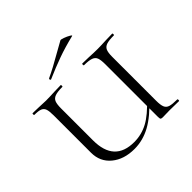

<svg xmlns="http://www.w3.org/2000/svg" viewBox="-163 -780 946 946"><g transform="rotate(-45 310.0 -307.0)"><path d="M375 -456Q373 -456 373 -462Q373 -468 375 -468L419 -467Q455 -465 480 -465Q502 -465 540 -467L584 -468Q586 -468 586 -462Q586 -456 584 -456Q549 -456 532.5 -450.5Q516 -445 509.5 -431Q503 -417 503 -387V-81Q503 -51 509 -36.5Q515 -22 531 -17Q547 -12 581 -12Q584 -12 584 -6Q584 0 581 0L516 -1L471 0Q459 0 456 -3Q453 -6 453 -19V-385Q453 -415 447.5 -429.5Q442 -444 425.5 -450Q409 -456 375 -456ZM260 12Q187 12 141 -26Q95 -64 95 -127V-387Q95 -417 90 -431Q85 -445 71.5 -450.5Q58 -456 29 -456Q27 -456 27 -462Q27 -468 29 -468L68 -467Q102 -465 120 -465Q145 -465 183 -467L225 -468Q227 -468 227 -462Q227 -456 225 -456Q191 -456 174 -450Q157 -444 151 -429.5Q145 -415 145 -385V-163Q145 -13 283 -13Q334 -13 379 -37Q424 -61 478 -120L487 -113Q428 -48 373.5 -18Q319 12 260 12ZM211 -521Q207 -521 206 -525.5Q205 -530 208 -532Q254 -553 330 -597L380 -625Q384 -627 400.5 -621Q417 -615 429.5 -607.5Q442 -600 435 -599Q373 -584 321.5 -565.5Q270 -547 213 -522Z"/></g></svg>

Font: Cormorant Unicase Light
Style: Regular
Weight: 300
Designer: Christian Thalmann (Catharsis Fonts)
Foundry: Catharsis Fonts
Version: Version 4.000